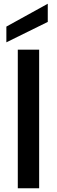

<svg xmlns="http://www.w3.org/2000/svg" viewBox="-20 -1005 304 1025"><path d="M75 -740H189V0H75ZM235 -985V-888L14 -779V-863Z"/></svg>

Font: Poppins Medium
Style: Regular
Weight: 500
Designer: Ninad Kale (Devanagari), Jonny Pinhorn (Latin)
Version: Version 5.002